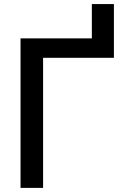

<svg xmlns="http://www.w3.org/2000/svg" viewBox="-20 -914 618 934"><path d="M79.9 -727.3H426.8V-894.2H534.1V-632.8H189.6V0H79.9Z"/></svg>

Font: Cannonade Med
Style: Regular
Weight: 500
Designer: Rasmus Andersson
Foundry: rsms
Version: Version 3.012;git-f93a4a705